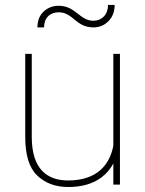

<svg xmlns="http://www.w3.org/2000/svg" viewBox="-20 -746 587 776"><path d="M464.8 0V-528.3H438V-156.7C423.3 -80.6 373 -16.6 254.9 -16.6C170.9 -16.6 108.4 -62.5 108.4 -191.9V-528.3H82V-192.9C82 -119.1 98.1 -67.4 130.4 -36.6C162.1 -5.9 204.1 9.8 255.9 9.8C347.7 9.8 406.7 -26.9 438 -85.4V0ZM416.5 -726.1C416.5 -685.1 390.1 -662.1 357.4 -662.1C302.2 -662.1 285.6 -722.7 217.3 -722.7C193.4 -722.7 172.9 -714.8 156.2 -699.2C139.6 -683.6 131.3 -662.1 131.3 -635.3H158.2C158.2 -676.3 184.6 -696.3 217.3 -696.3C275.9 -696.3 286.1 -635.3 357.4 -635.3C381.3 -635.3 401.9 -643.6 418.5 -660.6C435.1 -677.2 443.4 -699.2 443.4 -726.1Z"/></svg>

Font: Vazirmatn Thin
Style: Regular
Weight: 100
Designer: Saber Rastikerdar
Foundry: Saber Rastikerdar
Version: Version 33.003